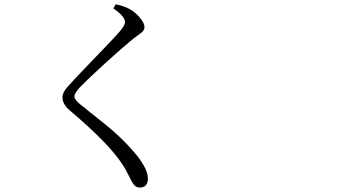

<svg xmlns="http://www.w3.org/2000/svg" viewBox="-20 -798 1540 878"><path d="M619.1 59.6Q597.7 59.6 585 36.1Q582 30.3 575.2 17.6Q557.6 -19.5 538.1 -48.8Q476.6 -142.6 303.7 -289.1Q265.6 -320.3 265.6 -351.6Q265.6 -376 291 -403.3Q314.5 -430.7 406.2 -525.4Q505.9 -627.9 529.3 -656.2Q551.8 -682.6 551.8 -697.3Q551.8 -722.7 498 -759.8L509.8 -778.3Q546.9 -770.5 570.3 -757.8Q596.7 -744.1 618.7 -718.3Q640.6 -692.4 640.6 -674.8Q640.6 -663.1 631.8 -653.3Q626 -647.5 605.5 -632.8Q595.7 -625 589.8 -621.1Q544.9 -585 462.9 -510.7Q389.6 -443.4 354.5 -408.2Q320.3 -374 320.3 -357.4Q320.3 -340.8 353.5 -315.4Q364.3 -307.6 383.8 -291Q468.8 -224.6 505.9 -191.4Q566.4 -136.7 608.4 -84Q656.2 -22.5 656.2 17.6Q656.2 59.6 619.1 59.6Z"/></svg>

Font: Bpmf GenYo Min R
Style: R
Weight: 400
Foundry: But Ko
Version: Version 1.320